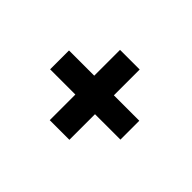

<svg xmlns="http://www.w3.org/2000/svg" viewBox="-76 -587 705 705"><g transform="rotate(45 276.0 -234.5)"><path d="M219 -417H321V-283H453V-185H321V-52H219V-185H88V-283H219Z"/></g></svg>

Font: Synthetic SemiBold
Style: Regular
Weight: 600
Designer: Santiago Orozco
Foundry: Typemade
Version: Version 2.000; ttfautohint (v1.8.4.7-5d5b)